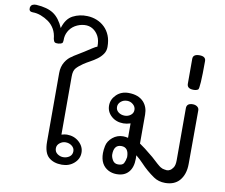

<svg xmlns="http://www.w3.org/2000/svg" viewBox="-187 -1030 1350 1154"><g transform="rotate(10 488.0 -453.0)"><path d="M408.4 -738.1Q408.4 -713.4 395 -694.3Q381.7 -675.2 362.1 -660.9Q342.6 -646.5 321 -634.9Q299.5 -623.3 281.7 -611.4Q255 -593.1 241.1 -577Q227.2 -560.9 227.2 -526.7V-171.3Q246.5 -177.2 260.4 -177.2Q304.5 -177.2 334.7 -149.8Q364.9 -122.3 364.9 -85.1Q364.9 -47 334.7 -20.3Q304.5 6.4 260.4 6.4Q209.9 6.4 179.7 -20.3Q149.5 -47 149.5 -113.9V-533.7Q149.5 -572.3 167.1 -601.2Q184.7 -630.2 209.9 -644.1Q213.9 -648.5 233.9 -660.1Q254 -671.8 276.7 -686.4Q299.5 -701 319.1 -713.9Q338.6 -726.7 348.5 -729.7Q349.5 -767.8 336.4 -792.8Q323.3 -817.8 301 -831.9Q278.7 -846 249.3 -844.1Q219.8 -842.1 192.6 -826.2Q167.8 -810.9 154.2 -785.9Q140.6 -760.9 141.6 -732.2Q141.6 -717.8 135.6 -713.4Q129.7 -708.9 113.4 -706.9Q97.5 -705.9 91.6 -710.4Q85.6 -714.9 82.2 -729.7Q79.2 -764.4 64.4 -789.9Q49.5 -815.3 27.2 -830.9Q5 -846.5 -20 -855.9Q-45 -865.3 -70.3 -865.3Q-94.6 -865.3 -92.6 -889.1Q-90.1 -903.5 -80.4 -908.7Q-70.8 -913.9 -56.9 -913.4Q10.9 -909.4 49 -884.2Q87.1 -858.9 111.9 -801.5Q129.2 -860.4 169.8 -881.2Q210.4 -902 257.9 -900Q288.1 -899 315.3 -888.1Q342.6 -877.2 363.6 -856.9Q384.7 -836.6 396.5 -807.4Q408.4 -778.2 408.4 -738.1ZM315.3 -85.1Q315.3 -104.5 299 -117.3Q282.7 -130.2 260.4 -130.2Q241.1 -130.2 224.8 -117.3Q208.4 -104.5 208.4 -85.1Q208.4 -63.4 225 -51.5Q241.6 -39.6 260.4 -39.6Q282.7 -39.6 299 -51.5Q315.3 -63.4 315.3 -85.1Z M890.6 6.4Q850.5 6.4 820.8 -13.9Q774.3 -45.5 735.6 -87.1Q717.3 -106.9 692.1 -127.2L692.6 -106.4Q692.6 -53 667.1 -24Q641.6 5 596 5H591.1Q566.3 4.5 544.6 -6.4Q492.1 -33.7 492.1 -105.4Q492.1 -125.2 497 -149Q503 -179.7 530.7 -202.7Q558.4 -225.7 595 -225.7Q609.4 -225.7 624.8 -221.8V-309.9Q601.5 -302.5 581.7 -302.5Q537.1 -302.5 507.9 -329Q478.7 -355.4 478.7 -393.6Q478.7 -431.2 507.9 -459.7Q537.1 -488.1 581.7 -488.1Q642.6 -488.1 674.8 -453Q701.5 -422.8 701.5 -377.7V-200.5Q727.7 -183.7 788.1 -133.7Q835.1 -89.6 848.5 -81.4Q861.9 -73.3 873.8 -72.3L888.6 -70.3Q896.5 -70.3 906.7 -75.5Q916.8 -80.7 926.5 -95.3Q936.1 -109.9 936.1 -140.1V-457.4Q936.1 -488.1 973.3 -488.1Q989.1 -488.1 1000.5 -480Q1011.9 -471.8 1011.9 -457.4L1010.9 -130.7Q1010.9 -65.8 976.7 -27.2Q946 6.4 890.6 6.4ZM581.7 -349.5Q602 -349.5 617.8 -361.6Q633.7 -373.8 633.7 -393.6Q633.7 -412.9 617.8 -426.5Q602 -440.1 581.7 -440.1Q558.9 -440.1 543.1 -426.5Q527.2 -412.9 527.2 -393.6Q527.2 -373.8 543.3 -361.6Q559.4 -349.5 581.7 -349.5ZM593.1 -54Q620.3 -54 628.2 -68.8Q636.1 -83.7 639.6 -106.4Q639.6 -166.3 594.1 -166.3Q548.5 -166.3 548.5 -106.9Q548.5 -91.6 559.4 -72.8Q570.3 -54 593.1 -54Z M961.9 -574.3Q922.3 -574.3 922.3 -604.5V-756.4Q922.3 -785.1 961.9 -785.1Q1000.5 -785.1 1000.5 -756.4Q1000.5 -588.1 989.6 -581.2Q978.7 -574.3 961.9 -574.3Z"/></g></svg>

Font: Shan Wanhai
Style: Regular
Weight: 400
Designer: Khon Soe Zaw Thu
Foundry: Shan Unicode
Version: Version 1.00 June 3, 2017, initial release